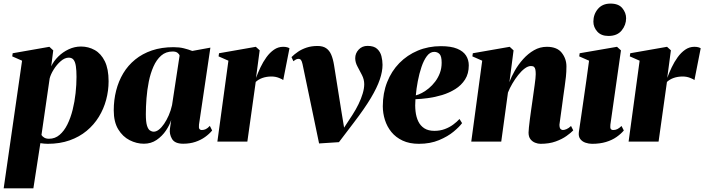

<svg xmlns="http://www.w3.org/2000/svg" viewBox="-40 -770 3830 1044"><path d="M-20 254 80 -440 26.5 -463.5 29 -480.5 228.5 -515.5 249.5 -496 238.5 -409.5Q252 -438 276.8 -462.5Q301.5 -487 333.5 -502Q365.5 -517 400.5 -517Q441 -517 475.2 -497.8Q509.5 -478.5 530 -436.8Q550.5 -395 550.5 -328Q550.5 -277 537.2 -227.5Q524 -178 497.5 -134.8Q471 -91.5 431.2 -58.5Q391.5 -25.5 338.5 -6.8Q285.5 12 219.5 12Q210.5 12 200 11Q189.5 10 179.5 8.5L141.5 254ZM185.5 -36Q190.5 -27.5 200.8 -21.5Q211 -15.5 226.5 -15.5Q259.5 -15.5 284.2 -36.8Q309 -58 326.5 -93.5Q344 -129 355 -173Q366 -217 371 -263.5Q376 -310 376 -352Q376 -387 372.5 -410.2Q369 -433.5 360 -445Q351 -456.5 334 -456.5Q312 -456.5 290 -437.2Q268 -418 251.8 -391.8Q235.5 -365.5 230 -343.5Z M1042 -92.5Q1040 -74.5 1044.5 -68.8Q1049 -63 1057.5 -63Q1069 -63 1079.2 -68Q1089.5 -73 1101 -85.5L1113.5 -60.5Q1098 -41.5 1075 -25Q1052 -8.5 1022.2 1.5Q992.5 11.5 956 11.5Q910.5 11.5 895.2 -14.8Q880 -41 884 -70L891 -118Q882.5 -90 862.2 -60Q842 -30 811.8 -9.2Q781.5 11.5 742.5 11.5Q702.5 11.5 664.8 -7.8Q627 -27 602.8 -67Q578.5 -107 578.5 -170Q578.5 -226 591.5 -277.2Q604.5 -328.5 630.2 -371.5Q656 -414.5 695 -446.2Q734 -478 786.2 -495.8Q838.5 -513.5 903.5 -513.5Q935 -513.5 959.2 -507.5Q983.5 -501.5 1005.5 -493L1104 -511ZM936.5 -467.5Q935 -475 925.8 -482.5Q916.5 -490 899 -490Q862 -490 836.5 -467.8Q811 -445.5 794.5 -408.2Q778 -371 769 -326Q760 -281 756.5 -234.8Q753 -188.5 753 -149Q753 -107.5 759.2 -87.2Q765.5 -67 775.5 -60.5Q785.5 -54 796 -54Q809.5 -54 824 -65.2Q838.5 -76.5 852.2 -96.5Q866 -116.5 877.5 -142.8Q889 -169 895.5 -198.5Z M1142 0 1202 -440 1148.5 -463.5 1151 -480.5 1351 -515.5 1372 -496.5 1360 -406 1352 -346.5Q1362.5 -374.5 1376.5 -404Q1390.5 -433.5 1408.8 -458.8Q1427 -484 1449.8 -499.8Q1472.5 -515.5 1499.5 -515.5Q1513.5 -515.5 1522 -512.8Q1530.5 -510 1534 -507.5L1500 -334.5Q1497 -338.5 1477.5 -346.2Q1458 -354 1436 -354Q1422.5 -354 1410.2 -352Q1398 -350 1387.2 -346.2Q1376.5 -342.5 1367.2 -337Q1358 -331.5 1350.5 -324.5L1305 0Z M1605 -421.5Q1601.5 -437.5 1596.5 -443.8Q1591.5 -450 1583 -450Q1576.5 -450 1570.2 -447Q1564 -444 1555.5 -437L1545 -459.5Q1560.5 -475 1580.8 -488.8Q1601 -502.5 1627.2 -511.2Q1653.5 -520 1686.5 -520Q1715.5 -520 1733.2 -508Q1751 -496 1761 -472.8Q1771 -449.5 1776.5 -415L1816 -167L1832 -70L1799 -27L1876.5 -145.5Q1895 -174 1909.5 -203.8Q1924 -233.5 1932.2 -261.5Q1940.5 -289.5 1940.5 -312Q1940.5 -338 1928.2 -361.8Q1916 -385.5 1903.8 -408.2Q1891.5 -431 1891.5 -453.5Q1891.5 -480 1910.2 -500.2Q1929 -520.5 1958.5 -520.5Q1993 -520.5 2010.5 -504.5Q2028 -488.5 2034 -464.8Q2040 -441 2040 -417.5Q2040 -381.5 2025.2 -337.8Q2010.5 -294 1976.5 -237Q1942.5 -180 1884 -103.5L1803 3L1695 10L1663.5 -141.5Z M2472.5 -100.5Q2458.5 -81 2426.8 -54.5Q2395 -28 2347.2 -8Q2299.5 12 2237.5 12Q2186.5 12 2149.2 -5.5Q2112 -23 2088.2 -52.2Q2064.5 -81.5 2053 -118Q2041.5 -154.5 2041.5 -192.5Q2041.5 -263.5 2065 -323.2Q2088.5 -383 2131.2 -426.8Q2174 -470.5 2231.8 -494.8Q2289.5 -519 2357.5 -519Q2412.5 -519 2445.8 -505.2Q2479 -491.5 2494 -468Q2509 -444.5 2509 -414.5Q2509 -369.5 2488.8 -337.8Q2468.5 -306 2435.5 -285.5Q2402.5 -265 2363.8 -253.2Q2325 -241.5 2286.8 -236.5Q2248.5 -231.5 2219 -230.5Q2216 -196 2219.5 -164.8Q2223 -133.5 2234.5 -109.8Q2246 -86 2267.5 -72.2Q2289 -58.5 2322 -58.5Q2352.5 -58.5 2378.2 -68Q2404 -77.5 2424.2 -92.5Q2444.5 -107.5 2458.5 -123ZM2321 -488Q2298.5 -488 2281.2 -465Q2264 -442 2251.8 -405.8Q2239.5 -369.5 2231.8 -328.5Q2224 -287.5 2221 -251.5Q2236 -255 2254.5 -264.8Q2273 -274.5 2291.8 -290Q2310.5 -305.5 2326.2 -326.2Q2342 -347 2351.8 -372.8Q2361.5 -398.5 2361.5 -429Q2361.5 -464.5 2350 -476.2Q2338.5 -488 2321 -488Z M2730 -323Q2740.5 -353 2759.5 -386.2Q2778.5 -419.5 2805 -449Q2831.5 -478.5 2863.8 -497Q2896 -515.5 2933.5 -515.5Q2989 -515.5 3014.5 -483Q3040 -450.5 3040 -409Q3040 -379.5 3037.2 -352.8Q3034.5 -326 3030.5 -300Q3026.5 -274 3023 -247Q3020 -222.5 3015.8 -193Q3011.5 -163.5 3008 -136.5Q3004.5 -109.5 3002 -92.5Q3002 -74.5 3008 -68.8Q3014 -63 3020.5 -63Q3029 -63 3040.8 -68Q3052.5 -73 3065 -85L3077 -61Q3064 -47.5 3040.2 -30.5Q3016.5 -13.5 2981.5 -0.8Q2946.5 12 2899 12Q2885 12 2869.8 6Q2854.5 0 2844.2 -13.2Q2834 -26.5 2834 -49Q2834 -58 2836 -77.5Q2838 -97 2841.2 -121.8Q2844.5 -146.5 2848 -171.8Q2851.5 -197 2854.5 -217Q2858 -242 2861.2 -265Q2864.5 -288 2867.2 -307.8Q2870 -327.5 2871.5 -342.8Q2873 -358 2873 -366.5Q2873 -381 2871.2 -391Q2869.5 -401 2864 -406Q2858.5 -411 2847 -411Q2831 -411 2813 -397.5Q2795 -384 2777.8 -362.2Q2760.5 -340.5 2745.8 -315.2Q2731 -290 2722 -266.5L2685.5 0H2522.5L2582 -440L2528.5 -463.5L2531 -480.5L2731.5 -515.5L2752.5 -496Z M3179.5 12Q3161.5 12 3143.8 6Q3126 0 3115.2 -14Q3104.5 -28 3107.5 -52Q3108 -56 3111.5 -79Q3115 -102 3120.5 -140Q3126 -178 3133 -226.2Q3140 -274.5 3147.8 -329.2Q3155.5 -384 3163 -440L3109.5 -463.5L3112 -480.5L3315 -515.5L3336.5 -496L3279 -92.5Q3277 -74.5 3281.2 -68.8Q3285.5 -63 3294.5 -63Q3306.5 -63 3316.8 -68Q3327 -73 3339.5 -85L3352 -60.5Q3336 -41.5 3312 -24.8Q3288 -8 3255 2Q3222 12 3179.5 12ZM3268.5 -574.5Q3229 -574.5 3207.8 -598.2Q3186.5 -622 3186.5 -652.5Q3186.5 -692 3211 -721.2Q3235.5 -750.5 3279.5 -750.5Q3324 -750.5 3344.2 -725.2Q3364.5 -700 3364.5 -671Q3364.5 -634 3340.2 -604.2Q3316 -574.5 3268.5 -574.5Z M3378 0 3438 -440 3384.5 -463.5 3387 -480.5 3587 -515.5 3608 -496.5 3596 -406 3588 -346.5Q3598.5 -374.5 3612.5 -404Q3626.5 -433.5 3644.8 -458.8Q3663 -484 3685.8 -499.8Q3708.5 -515.5 3735.5 -515.5Q3749.5 -515.5 3758 -512.8Q3766.5 -510 3770 -507.5L3736 -334.5Q3733 -338.5 3713.5 -346.2Q3694 -354 3672 -354Q3658.5 -354 3646.2 -352Q3634 -350 3623.2 -346.2Q3612.5 -342.5 3603.2 -337Q3594 -331.5 3586.5 -324.5L3541 0Z"/></svg>

Font: Merriweather 144pt Black
Style: Italic
Weight: 900
Italic angle: -7.8°
Version: Version 2.101